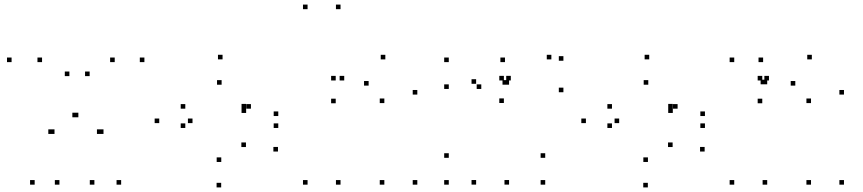

<svg xmlns="http://www.w3.org/2000/svg" viewBox="-20 -795 3760 837"><path d="M131.1 10V-10H111.1V10ZM239.1 10V-10H219.1V10ZM315.4 -283.7V-303.7H295.4V-283.7ZM321.6 -283.7V-303.7H301.6V-283.7ZM391.5 10V-10H371.5V10ZM508.1 10V-10H488.1V10ZM609.5 -524.2V-544.2H589.5V-524.2ZM480.1 -524.2V-544.2H460.1V-524.2ZM431.2 -211.1V-231.1H411.2V-211.1ZM422.6 -211.1V-231.1H402.6V-211.1ZM370.8 -463.2V-483.2H350.8V-463.2ZM282.5 -463.2V-483.2H262.5V-463.2ZM217.6 -211.1V-231.1H197.6V-211.1ZM210.6 -211.1V-231.1H190.6V-211.1ZM163.3 -524.2V-544.2H143.3V-524.2ZM30.5 -524.2V-544.2H10.5V-524.2Z M944.2 22V2H924.2V22ZM1191.8 -134.4V-154.4H1171.8V-134.4ZM1052.2 -154V-174H1032.2V-154ZM944.6 -88.9V-108.9H924.6V-88.9ZM819.2 -258.3V-278.3H799.2V-258.3ZM946.1 -425.7V-445.7H926.1V-425.7ZM1053 -322V-342H1033V-322ZM1053 -302.6V-322.6H1033V-302.6ZM1073.9 -321.2V-341.2H1053.9V-321.2ZM787.8 -321.2V-341.2H767.8V-321.2ZM787.8 -237.1V-257.1H767.8V-237.1ZM1193.1 -237.1V-257.1H1173.1V-237.1ZM1193.1 -289.2V-309.2H1173.1V-289.2ZM950.2 -536.2V-556.2H930.2V-536.2ZM674.2 -258.3V-278.3H654.2V-258.3Z M1464.5 -755V-775H1444.5V-755ZM1320.8 -755V-775H1300.8V-755ZM1320.8 10V-10H1300.8V10ZM1464.5 10V-10H1444.5V10ZM1799.2 -382.7V-402.7H1779.2V-382.7ZM1659.8 -536.1V-556.1H1639.8V-536.1ZM1480.6 -444.2V-464.2H1460.6V-444.2ZM1443.5 -444.2V-464.2H1423.5V-444.2ZM1443.5 -344.8V-364.8H1423.5V-344.8ZM1587 -421.8V-441.8H1567V-421.8ZM1655.5 -345.6V-365.6H1635.5V-345.6ZM1655.5 10V-10H1635.5V10ZM1799.2 10V-10H1779.2V10Z M1936.4 -524.2V-544.2H1916.4V-524.2ZM1936.4 -407.2V-427.2H1916.4V-407.2ZM2078.1 -407.2V-427.2H2058.1V-407.2ZM2055.6 -429.7V-449.7H2035.6V-429.7ZM2055.6 9.8V-10.2H2035.6V9.8ZM2199.2 9.8V-10.2H2179.2V9.8ZM2199.2 -425.8V-445.8H2179.2V-425.8ZM2190.6 -425.8V-445.8H2170.6V-425.8ZM2181.4 -524.2V-544.2H2161.4V-524.2ZM2436.1 -530.2V-550.2H2416.1V-530.2ZM2383.6 -536.1V-556.1H2363.6V-536.1ZM2206.8 -444.3V-464.3H2186.8V-444.3ZM2176.6 -444.3V-464.3H2156.6V-444.3ZM2176.6 -346V-366H2156.6V-346ZM2436.1 -392.9V-412.9H2416.1V-392.9ZM2356.8 10V-10H2336.8V10ZM2356.8 -107V-127H2336.8V-107ZM1936.4 -107V-127H1916.4V-107ZM1936.4 10V-10H1916.4V10Z M2804.2 22V2H2784.2V22ZM3051.8 -134.4V-154.4H3031.8V-134.4ZM2912.2 -154V-174H2892.2V-154ZM2804.6 -88.9V-108.9H2784.6V-88.9ZM2679.2 -258.3V-278.3H2659.2V-258.3ZM2806.1 -425.7V-445.7H2786.1V-425.7ZM2913 -322V-342H2893V-322ZM2913 -302.6V-322.6H2893V-302.6ZM2933.9 -321.2V-341.2H2913.9V-321.2ZM2647.8 -321.2V-341.2H2627.8V-321.2ZM2647.8 -237.1V-257.1H2627.8V-237.1ZM3053.1 -237.1V-257.1H3033.1V-237.1ZM3053.1 -289.2V-309.2H3033.1V-289.2ZM2810.2 -536.2V-556.2H2790.2V-536.2ZM2534.2 -258.3V-278.3H2514.2V-258.3Z M3315.8 -427.5V-447.5H3295.8V-427.5ZM3306.7 -524.2V-544.2H3286.7V-524.2ZM3180.8 -524.2V-544.2H3160.8V-524.2ZM3180.8 10V-10H3160.8V10ZM3324.5 10V-10H3304.5V10ZM3324.5 -427.5V-447.5H3304.5V-427.5ZM3659.2 -382.7V-402.7H3639.2V-382.7ZM3519.1 -536.1V-556.1H3499.1V-536.1ZM3332.2 -444.2V-464.2H3312.2V-444.2ZM3303 -444.2V-464.2H3283V-444.2ZM3303 -344.8V-364.8H3283V-344.8ZM3447 -421.8V-441.8H3427V-421.8ZM3515.5 -345.6V-365.6H3495.5V-345.6ZM3515.5 10V-10H3495.5V10ZM3659.2 10V-10H3639.2V10Z"/></svg>

Font: Monaspace Neon Dots Var
Style: Regular
Weight: 400
Designer: Riley Cran and the Lettermatic Team
Version: Version 1.100 (Monaspace Neon Dots)